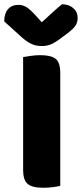

<svg xmlns="http://www.w3.org/2000/svg" viewBox="-44 -877 386 905"><path d="M65 -442H240V-1Q229 2 206 5Q183 8 159 8Q107 8 86 -10.5Q65 -29 65 -75ZM240 -211H65V-608Q77 -610 100.5 -613.5Q124 -617 146 -617Q196 -617 218 -600Q240 -583 240 -534ZM153 -772Q178 -795 202 -817Q226 -839 248 -857Q280 -857 301 -839Q322 -821 322 -793Q322 -772 312 -756.5Q302 -741 274 -720L246 -699Q217 -677 197 -668.5Q177 -660 153 -660Q123 -660 101 -671.5Q79 -683 59 -701L-24 -776Q-24 -813 -6.5 -833.5Q11 -854 43 -854Q63 -854 80.5 -843.5Q98 -833 126 -802Z"/></svg>

Font: Baloo Bhaijaan 2 ExtraBold
Style: Regular
Weight: 800
Designer: Sanskriti Dholi, Noopur Datye and Ek Type
Foundry: Ek Type
Version: Version 1.701